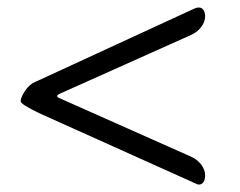

<svg xmlns="http://www.w3.org/2000/svg" viewBox="-20 -490 640 512"><path d="M85 -188Q35 -212 35 -220Q35 -230 47 -248Q59 -266 75 -272L498 -467Q504 -470 510 -470Q518 -470 522.5 -463.5Q527 -457 527 -447Q527 -432 517 -418.5Q507 -405 490 -397L137 -239Q133 -237 132.5 -234Q132 -231 137 -229L490 -72Q507 -64 517 -50.5Q527 -37 527 -22Q527 -7 519.5 -1Q512 5 503 0Z"/></svg>

Font: EB Garamond ExtraBold
Style: Italic
Weight: 800
Italic angle: -17.2°
Designer: Georg Duffner and Octavio Pardo
Foundry: Georg Duffner
Version: Version 1.000